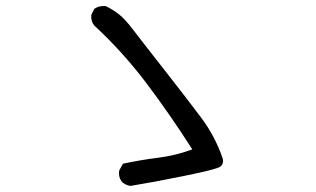

<svg xmlns="http://www.w3.org/2000/svg" viewBox="-20 -709 1040 631"><path d="M409 -98Q394 -100 382 -110Q368 -126 372 -149L384 -171Q440 -183 499 -190.5Q558 -198 612 -218Q540 -331 462 -434.5Q384 -538 290 -625Q278 -639 280 -660L290 -680Q306 -691 327 -689Q351 -678 371.5 -661.5Q392 -645 417 -612Q442 -579 518.5 -481.5Q595 -384 641 -322.5Q687 -261 712 -188Q716 -169 702.5 -160.5Q689 -152 586 -131Q483 -110 409 -98Z"/></svg>

Font: Kosefont JP
Style: Regular
Weight: 400
Designer: Nozomi Seto 瀬戸のぞみ
Version: Version 3.00;June 19, 2020